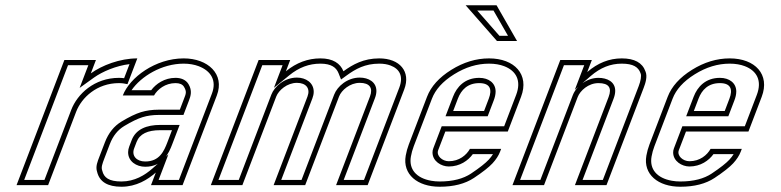

<svg xmlns="http://www.w3.org/2000/svg" viewBox="-20 -704 2969 730"><path d="M464.6 -384 502.1 -482C435.3 -482 367.5 -455.4 325.3 -425L344.8 -476H224.8L42.9 0H162.9L269.5 -279C290 -332.7 348.2 -388 432.4 -388C443.9 -388 455.3 -386.3 464.6 -384ZM451.9 -406.7C445.6 -407.5 439.1 -408 432.4 -408C338.8 -408 274 -346.7 250.8 -286.1L149.1 -20H72L238.6 -456H315.8L282.8 -369.8L337 -408.8C369.5 -432.1 421.7 -454.1 472.4 -460.2Z M572.4 -48 554.1 0H674.1L804.4 -341C835.4 -422.2 770.7 -482 678.3 -482C570.9 -482 473.1 -409.5 446.9 -341H565.6C578.7 -364.3 608.5 -388 647.3 -388C663.2 -388 673.9 -383.3 679.5 -374C690.9 -355 686.9 -347.5 679.4 -328L663.7 -287H583.7C558.7 -287 536.1 -283.8 515.7 -277.5C495.4 -271.2 470.9 -259.3 442.2 -242C413.5 -224.7 392.4 -198.3 378.9 -163L358.2 -109C351.1 -90.3 342.2 -70.7 349.4 -50C358.5 -12.7 389.3 6 441.8 6C498.5 6 542 -21.2 572.4 -48ZM588.9 -209H633.9L616.4 -163C603.5 -129.4 586.4 -90 532.2 -90C499 -90 479.3 -111.9 490.1 -140L499.2 -164C511 -194.9 541.3 -209 588.9 -209ZM559.2 -63C530.7 -37.9 491.7 -14 441.8 -14C393.8 -14 375.1 -28.8 368.9 -54.7L368.6 -55.7L368.3 -56.6C364.3 -68.3 369.1 -81.5 376.9 -101.9L397.5 -155.9C409.7 -187.8 427.9 -210 452.5 -224.9C480.3 -241.7 503.7 -252.8 521.7 -258.4C539.8 -264 560.4 -267 583.7 -267H677.5L698.1 -320.9C705.1 -339.1 711.7 -359.1 696.6 -384.3C686.1 -401.8 666.7 -408 647.3 -408C605.4 -408 572.8 -385.2 554.8 -361H480.1C516 -413.3 594.6 -462 678.3 -462C699.7 -462 719.1 -458.5 735.4 -452.3C782.4 -434.4 804.6 -397.5 785.7 -348.1L660.3 -20H583.1L620.1 -116.8ZM588.9 -229C538.1 -229 496.6 -213.1 480.6 -171.1L471.4 -147.1C468.7 -140.1 467.2 -132.8 467.1 -125.6C466.8 -90.3 498.6 -70 532.2 -70C599.7 -70 622.4 -122.7 635 -155.9L663 -229Z M1198.2 -482C1150.7 -482 1107 -465.7 1067 -433L1083.4 -476H963.4L781.5 0H901.5L1030.3 -337C1039.5 -361 1071.8 -389 1108.9 -389C1144.1 -389 1160.7 -367.5 1149.1 -337L1020.3 0H1140.3L1269.1 -337C1278.2 -361 1310.5 -389 1347.7 -389C1385.6 -389 1399 -369.5 1386.6 -337L1257.8 0H1377.8L1516.9 -364C1542.8 -431.9 1500 -482 1422 -482C1362.3 -482 1321.5 -459 1285.8 -433C1273.8 -463 1246 -482 1198.2 -482ZM1198.2 -462C1240.4 -462 1258.7 -446.8 1267.2 -425.6L1276.7 -401.7L1297.5 -416.8C1331.9 -441.9 1367.9 -462 1422 -462C1438.8 -462 1453.3 -459.4 1465 -454.9C1499.6 -441.8 1514.4 -413.6 1498.2 -371.1L1364 -20H1286.8L1405.2 -329.9C1408.8 -339.1 1410.9 -348.1 1411.1 -357.2C1411.6 -392 1381.4 -409 1347.7 -409C1300.9 -409 1262.6 -376 1250.4 -344.1L1126.5 -20H1049.3L1167.7 -329.9C1170.9 -338.2 1172.7 -346.6 1172.8 -354.9C1172.9 -389.6 1142.8 -409 1108.9 -409C1062.2 -409 1023.8 -376 1011.6 -344.1L887.8 -20H810.6L977.2 -456H1054.4L1021.5 -370L1079.7 -417.5C1116.6 -447.7 1155.5 -462 1198.2 -462Z M1686.2 -91C1661.8 -91 1637.9 -111.7 1646 -133L1673.2 -204H1910.7L1961.1 -336C1993.4 -420.6 1936.4 -482 1839.4 -482C1790.2 -482 1742.4 -467.5 1695.9 -438.5C1649.4 -409.5 1618.6 -375.3 1603.6 -336L1534.4 -155C1529.1 -141 1525.1 -126.8 1522.6 -112.5C1509.8 -41 1567.2 6 1651.7 6C1705 6 1748.4 -5.2 1782 -27.5C1815.5 -49.8 1839 -68.3 1852.6 -83C1866.1 -97.7 1875.6 -112.3 1881.2 -127L1885.4 -138H1766.7C1753.4 -114.3 1726.1 -91 1686.2 -91ZM1802.2 -388C1844.8 -388 1851.4 -362.8 1838.4 -329L1820.5 -282H1703L1720.9 -329C1733.6 -362.2 1757.7 -388 1802.2 -388ZM1869.6 -548H1945.9L1867.9 -684H1750.4ZM1686.2 -71C1729 -71 1760.1 -93.7 1777.7 -118H1854.4C1849.7 -110.5 1844.7 -104 1837.9 -96.6C1826.4 -84.1 1803.7 -66 1770.9 -44.1C1741.5 -24.6 1702.3 -14 1651.7 -14C1640.3 -14 1629.7 -14.9 1619.8 -16.7C1562.5 -26.8 1533.7 -60.9 1542.3 -109C1544.6 -122.1 1548.2 -135 1553.1 -147.9L1622.3 -328.9C1635.4 -363.1 1662.5 -394.1 1706.5 -421.5C1750.3 -448.8 1794.3 -462 1839.4 -462C1861.5 -462 1880.8 -458.5 1896.6 -452.5C1942.7 -434.9 1963.1 -397.1 1942.4 -343.1L1896.9 -224H1659.4L1627.4 -140.1C1625.4 -135 1624.4 -129.7 1624.4 -124.4C1624.4 -90.8 1658 -71 1686.2 -71ZM1802.2 -408C1748 -408 1716.8 -374.3 1702.3 -336.1L1673.9 -262H1834.2L1857.1 -321.9C1861.5 -333.3 1864.3 -344.6 1864.4 -356C1864.4 -387.9 1838.7 -408 1802.2 -408ZM1878.7 -568 1794.5 -664H1856.3L1911.4 -568Z M2433.9 -433C2422.2 -465.7 2392.2 -482 2343.9 -482C2296.4 -482 2252.7 -464.7 2212.7 -430L2230.3 -476H2110.3L1928.4 0H2048.4L2176.4 -335C2185.8 -359.5 2217.2 -388 2255.4 -388C2294.6 -388 2307.4 -370.3 2293.9 -335L2165.9 0H2285.9L2427.3 -370C2434.1 -387.8 2442.6 -413.8 2433.9 -433ZM2178.2 -373.5C2169.1 -363.9 2162 -353.3 2157.8 -342.1L2034.6 -20H1957.5L2124.1 -456H2201.3L2165.5 -362.5ZM2194.7 -387.8 2225.9 -414.9C2262.8 -446.9 2301.5 -462 2343.9 -462C2388 -462 2407.1 -448.6 2415.1 -426.3L2415.3 -425.5L2415.7 -424.8C2419.8 -415.6 2415.5 -395.2 2408.6 -377.1L2272.1 -20H2195L2312.6 -327.9C2316.6 -338.3 2319 -348.2 2319.1 -358.2C2319.4 -393.5 2288.1 -408 2255.4 -408C2232.2 -408 2211.1 -399.4 2194.7 -387.8Z M2601.2 -91C2576.8 -91 2552.9 -111.7 2561 -133L2588.2 -204H2825.7L2876.1 -336C2908.4 -420.6 2851.4 -482 2754.4 -482C2705.2 -482 2657.4 -467.5 2610.9 -438.5C2564.4 -409.5 2533.6 -375.3 2518.6 -336L2449.4 -155C2444.1 -141 2440.1 -126.8 2437.6 -112.5C2424.8 -41 2482.2 6 2566.7 6C2620 6 2663.4 -5.2 2697 -27.5C2730.5 -49.8 2754 -68.3 2767.6 -83C2781.1 -97.7 2790.6 -112.3 2796.2 -127L2800.4 -138H2681.7C2668.4 -114.3 2641.1 -91 2601.2 -91ZM2717.2 -388C2759.8 -388 2766.4 -362.8 2753.4 -329L2735.5 -282H2618L2635.9 -329C2648.6 -362.2 2672.7 -388 2717.2 -388ZM2601.2 -71C2644 -71 2675.1 -93.7 2692.7 -118H2769.4C2764.7 -110.5 2759.7 -104 2752.9 -96.6C2741.4 -84.1 2718.7 -66 2685.9 -44.1C2656.5 -24.6 2617.3 -14 2566.7 -14C2555.3 -14 2544.7 -14.9 2534.8 -16.7C2477.5 -26.8 2448.7 -60.9 2457.3 -109C2459.6 -122.1 2463.2 -135 2468.1 -147.9L2537.3 -328.9C2550.4 -363.1 2577.5 -394.1 2621.5 -421.5C2665.3 -448.8 2709.3 -462 2754.4 -462C2776.5 -462 2795.8 -458.5 2811.6 -452.5C2857.7 -434.9 2878.1 -397.1 2857.4 -343.1L2811.9 -224H2574.4L2542.4 -140.1C2540.4 -135 2539.4 -129.7 2539.4 -124.4C2539.4 -90.8 2573 -71 2601.2 -71ZM2717.2 -408C2663 -408 2631.8 -374.3 2617.3 -336.1L2588.9 -262H2749.2L2772.1 -321.9C2776.5 -333.3 2779.3 -344.6 2779.4 -356C2779.4 -387.9 2753.7 -408 2717.2 -408Z"/></svg>

Font: Din Kursivschrift
Style: BreitGhost
Weight: 400
Version: Version 1.089